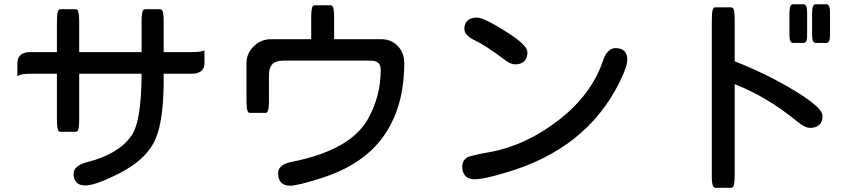

<svg xmlns="http://www.w3.org/2000/svg" viewBox="-20 -807 4040 901"><path d="M351.6 -562.5H644.5V-702.1Q644.5 -728.5 646 -738.5Q647.5 -748.5 648.4 -751.2Q649.4 -753.9 649.7 -754.9Q649.9 -755.9 650.4 -756.8Q651.4 -758.3 652.8 -760.3Q656.2 -763.7 661.1 -763.7H731.4Q736.3 -763.7 739.3 -760.7Q742.2 -757.8 743.7 -753.2Q745.1 -748.5 746.6 -738.5Q748 -728.5 748 -702.1V-562.5H878.9Q913.6 -562.5 928.2 -566.9L939.5 -570.3V-510.7Q939.5 -488.8 926.8 -476.1Q911.6 -460.9 878.9 -460.9H748V-415Q746.1 -216.3 699.7 -133.8Q652.8 -50.8 540 6.3Q427.7 63.5 379.9 63.5Q353.5 63.5 339.4 49.3Q325.2 35.2 325.2 8.8Q325.2 -8.3 338.4 -21.5Q354.5 -37.6 390.6 -46.4Q535.6 -84 593.8 -166.5Q643.6 -228.5 644.5 -460.9H351.6V-251Q351.6 -206.5 345.7 -195.3Q341.8 -188.5 335 -188.5H263.7Q259.3 -188.5 256.1 -191.4Q252.9 -194.3 252 -198.2Q247.1 -211.9 247.1 -251V-460.9H123Q87.9 -460.9 73.7 -455.1L61.5 -449.2V-510.7Q61.5 -533.7 74.7 -546.9Q90.3 -562.5 123 -562.5H247.1V-702.1Q247.1 -740.7 251.5 -752.9Q252.9 -757.8 255.9 -760.7Q258.8 -763.7 263.7 -763.7H335Q339.8 -763.7 342.8 -760.7Q345.7 -757.8 346.7 -754.4Q351.6 -740.7 351.6 -702.1Z M1766.6 -479.5Q1766.6 -500.5 1756.3 -510.7Q1744.6 -522.5 1717.8 -522.5H1309.6Q1274.9 -522.5 1258.3 -505.9Q1242.2 -489.7 1242.2 -456.1V-338.9Q1242.2 -312.5 1240.7 -302.5Q1239.3 -292.5 1237.8 -287.8Q1236.3 -283.2 1233.4 -280.3Q1230.5 -277.3 1225.6 -277.3H1153.3Q1147 -277.3 1143.1 -283.2Q1140.1 -288.1 1138.4 -300.3Q1136.7 -312.5 1136.7 -338.9V-509.8Q1136.7 -559.6 1174.8 -593.3Q1206.5 -623 1252 -623H1440.4V-721.7Q1440.4 -747.1 1441.9 -757.3Q1443.4 -767.6 1444.8 -772Q1446.3 -776.4 1449.2 -779.3Q1452.1 -782.2 1457 -782.2H1531.2Q1536.1 -782.2 1539.1 -779.3Q1542 -776.4 1543.5 -772Q1544.9 -767.6 1546.4 -757.3Q1547.9 -747.1 1547.9 -721.7V-623H1769.5Q1815.4 -623 1846.2 -591.6Q1877 -560.1 1877 -509.8Q1877 -306.6 1781.7 -170.4Q1686 -33.7 1487.8 28.8Q1376.5 64.5 1340.8 64.5Q1314.5 64.5 1299.8 49.8Q1285.2 35.2 1285.2 5.9Q1285.2 -12.2 1297.9 -24.9Q1314 -41 1351.1 -47.9Q1624 -102.5 1706.1 -247.6Q1766.6 -355 1766.6 -479.5Z M2869.1 -581.1Q2896 -581.1 2909.9 -567.1Q2923.8 -553.2 2923.8 -527.3Q2923.8 -495.1 2887.7 -421.9Q2731 -106 2352.1 3.4Q2250.5 34.2 2208 34.2Q2171.9 34.2 2157.7 10.3Q2149.4 -3.4 2149.4 -24.4Q2149.4 -53.7 2171.9 -67.9Q2185.1 -76.7 2280.8 -93.8Q2448.2 -124.5 2602.1 -243.7Q2755.4 -362.8 2809.1 -520.5Q2818.8 -550.8 2834 -565.9Q2849.1 -581.1 2869.1 -581.1ZM2351.6 -660.6Q2433.6 -609.4 2450.2 -578.6Q2455.1 -569.3 2455.1 -561.5Q2455.1 -534.7 2440.2 -519.8Q2425.3 -504.9 2396.5 -504.9Q2376 -504.9 2347.2 -527.3Q2256.3 -595.7 2205.1 -619.1Q2191.4 -626 2184.3 -631.3Q2177.2 -636.7 2173.3 -640.6Q2159.2 -654.8 2159.2 -670.9Q2159.2 -695.8 2172.9 -709.5Q2188 -724.6 2218.8 -724.6Q2249.5 -724.6 2351.6 -660.6Z M3684.6 -742.2Q3684.6 -759.3 3686.5 -769.5Q3689 -782.7 3696.3 -786.1Q3698.7 -787.1 3701.2 -787.1H3751Q3755.9 -787.1 3760 -783.2Q3764.2 -779.3 3765.9 -769.3Q3767.6 -759.3 3767.6 -742.2V-648.4Q3767.6 -632.3 3766.4 -625.2Q3765.1 -618.2 3763.9 -615Q3762.7 -611.8 3760.3 -609.9Q3755.9 -605.5 3751 -605.5H3701.2Q3696.3 -605.5 3692.1 -609.4Q3688 -613.3 3686.3 -622.8Q3684.6 -632.3 3684.6 -648.4ZM3791 -742.2Q3791 -759.3 3793 -769.5Q3795.4 -782.7 3802.7 -786.1Q3805.2 -787.1 3807.6 -787.1H3858.4Q3863.3 -787.1 3866.5 -783.9Q3869.6 -780.8 3871.1 -777.3Q3872.6 -773.9 3873.8 -766.6Q3875 -759.3 3875 -742.2V-648.4Q3875 -632.3 3873.8 -625.2Q3872.6 -618.2 3871.3 -615Q3870.1 -611.8 3867.7 -609.9Q3863.3 -605.5 3858.4 -605.5H3807.6Q3802.7 -605.5 3798.6 -609.4Q3794.4 -613.3 3792.7 -622.8Q3791 -632.3 3791 -648.4ZM3411.1 74.2H3336.9Q3332.5 74.2 3329.1 70.8Q3321.3 63.5 3320.3 27.3Q3320.3 20 3320.3 10.7V-708Q3320.3 -748.5 3324.7 -761.7Q3328.1 -772.5 3336.9 -772.5H3411.1Q3415.5 -772.5 3418.7 -769.5Q3421.9 -766.6 3422.9 -762.7Q3424.8 -757.3 3426.3 -746.6Q3427.7 -735.8 3427.7 -708V-519.5Q3582.5 -458.5 3708 -381.8Q3814.5 -317.4 3834.5 -280.8Q3839.8 -271 3839.8 -262.7Q3839.8 -236.3 3825.2 -221.7Q3810.5 -207 3781.2 -207Q3756.3 -207 3719.2 -238.3Q3579.1 -353 3427.7 -412.1V10.7Q3427.7 56.2 3421.9 67.4Q3419.4 72.3 3414.6 73.7Q3412.6 74.2 3411.1 74.2Z"/></svg>

Font: YuPearl-SemiBold
Style: SemiBold
Weight: 600
Designer: Max Yao
Foundry: Max-Everyday
Version: Version 1.011; ttfautohint (v1.8.3)